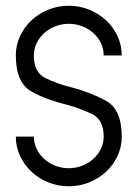

<svg xmlns="http://www.w3.org/2000/svg" viewBox="-20 -650 480 670"><path d="M341.8 -456.5Q341.8 -480 332 -500Q322.3 -520 305.7 -534.9Q289.1 -549.8 266.8 -558.3Q244.6 -566.9 220.2 -566.9Q195.3 -566.9 173.1 -558.3Q150.9 -549.8 134.3 -534.7Q117.7 -519.5 107.9 -499.5Q98.1 -479.5 98.1 -456.5Q98.1 -397.5 138.7 -377.4Q179.7 -357.4 227.5 -345.7Q293.9 -328.6 349.1 -298.8Q404.8 -268.6 404.8 -173.3Q404.8 -137.2 390.1 -105.7Q375.5 -74.2 350.1 -50.8Q324.7 -27.3 291.3 -13.7Q257.8 0 220.2 0Q182.1 0 148.4 -13.7Q114.7 -27.3 89.6 -51Q64.5 -74.7 49.8 -106.2Q35.2 -137.7 35.2 -173.3H98.1Q98.1 -150.9 107.7 -130.9Q117.2 -110.8 133.8 -95.7Q150.4 -80.6 172.6 -71.8Q194.8 -63 220.2 -63Q245.1 -63 267.1 -71.8Q289.1 -80.6 305.7 -95.5Q322.3 -110.4 332 -130.4Q341.8 -150.4 341.8 -173.3Q341.8 -231.9 301.3 -252Q280.8 -261.7 258.8 -270Q236.8 -278.3 212.4 -284.7Q178.7 -293 148.4 -304Q118.2 -314.9 90.3 -330.6Q35.2 -360.8 35.2 -456.5Q35.2 -492.2 49.8 -523.7Q64.5 -555.2 89.6 -578.9Q114.7 -602.5 148.4 -616.2Q182.1 -629.9 220.2 -629.9Q257.8 -629.9 291.3 -616.2Q324.7 -602.5 350.1 -579.1Q375.5 -555.7 390.1 -523.9Q404.8 -492.2 404.8 -456.5Z"/></svg>

Font: Fibel Vienna LRS
Style: Regular
Weight: 400
Designer: Peter Wiegel
Foundry: Peter Wioegel
Version: Version 000.000